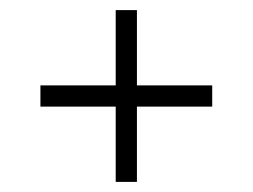

<svg xmlns="http://www.w3.org/2000/svg" viewBox="-20 -490 500 380"><path d="M209 -470H251V-130H209ZM60 -279V-321H400V-279Z"/></svg>

Font: Kalnia Thin Medium
Style: Regular
Weight: 500
Version: Version 1.105